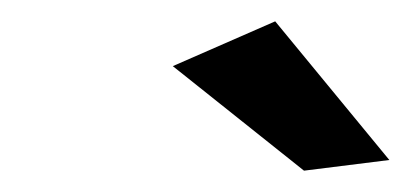

<svg xmlns="http://www.w3.org/2000/svg" viewBox="-20 -772 385 180"><path d="M238 -752 345 -622 265 -612 142 -710Z"/></svg>

Font: TypoPRO Montserrat
Style: Italic
Weight: 400
Italic angle: -11.3°
Designer: Julieta Ulanovsky
Foundry: Julieta Ulanovsky
Version: Version 6.001